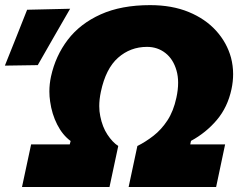

<svg xmlns="http://www.w3.org/2000/svg" viewBox="-80 -748 970 768"><path d="M8 0 44.5 -170.5H199L202.5 -184Q170 -208 148.8 -249.8Q127.5 -291.5 120.5 -342Q117.5 -362 117.5 -382Q117.5 -412 124 -442Q142 -524.5 191.2 -589Q240.5 -653.5 322.8 -690.5Q405 -727.5 520.5 -727.5Q608 -727.5 674.8 -700Q741.5 -672.5 784.5 -625Q827.5 -577.5 844 -517.5Q852.5 -485 852.5 -451.5Q852.5 -422 846 -391.5Q830.5 -319 787.2 -268Q744 -217 684 -184.5L681 -170.5H820.5L784.5 0H434.5L469.5 -164Q502.5 -180.5 534 -205Q565.5 -229.5 589.8 -266.5Q614 -303.5 625.5 -357Q632.5 -389 632.5 -417Q632.5 -443.5 626 -466Q613 -511.5 581.5 -536Q550 -560.5 508 -560.5Q441.5 -560.5 392.2 -517Q343 -473.5 323.5 -381Q317 -350.5 317 -323.5Q317 -302.5 321 -283.5Q329.5 -240 349.8 -209.5Q370 -179 393 -164L358 0ZM-60.5 -485.5Q-38 -542 -15.5 -598Q6.5 -653.5 28.5 -709L200.5 -713Q167 -655 134.5 -598.5Q102 -541.5 71 -487.5Z"/></svg>

Font: Heraclito ExtraBold
Style: Italic
Weight: 800
Italic angle: -12°
Designer: Kostas Bartsokas (font) & Cristiano Sobral (main changes)
Foundry: Kostas Bartsokas (font) & Cristiano Sobral (main changes)
Version: Version 1.00;July 8, 2020;FontCreator 13.0.0.2655 64-bit